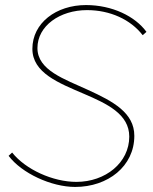

<svg xmlns="http://www.w3.org/2000/svg" viewBox="-20 -730 606 759"><path d="M277 9C407 9 511 -73 511 -193C511 -284 428 -329 327 -375C236 -417 128 -452 128 -540C128 -628 217 -690 324 -690C415 -690 496 -653 544 -591L559 -604C514 -666 423 -710 320 -710C202 -710 108 -639 108 -537C108 -442 212 -402 312 -359C403 -320 491 -279 491 -190C491 -87 397 -11 282 -11C189 -11 81 -60 28 -127L14 -114C66 -45 183 9 277 9Z"/></svg>

Font: Fixel Display 20240404 Thin
Style: Italic
Weight: 100
Italic angle: -10°
Designer: AlfaBravo + MacPaw
Foundry: Kyrylo Tkachov, Marchela Mozhyna, Serhii Makarenko, Maria Weinstein, Zakhar Kryvoshyya
Version: Version 1.211;Glyphs 3.2 (3225)